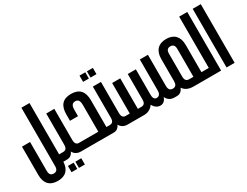

<svg xmlns="http://www.w3.org/2000/svg" viewBox="-78 -1275 2563 1993"><g transform="rotate(-30 1203.5 -279.0)"><path d="M225 -3C225 41 206 57 175 57C144 57 125 41 125 -3V-350H28V-9C28 89 78 145 175 145C269 145 318 93 322 0H371C374 0 375 -1 375 -3V-85C375 -87 374 -88 371 -88H322V-703H225Z M368 -88C366 -88 365 -87 365 -85V-3C365 -1 366 0 368 0C438 0 455 -76 455 -120L442 -52C460 -18 491 0 534 0H565C567 0 568 -1 568 -3V-85C568 -87 567 -88 565 -88H559C532 -88 515 -107 515 -148V-522H418V-148C418 -104 400 -88 369 -88ZM341 62V137H410V62ZM430 62V137H501V62Z M931 0C933 0 934 -1 934 -3V-85C934 -87 933 -88 931 -88H889V-410C889 -514 841 -570 741 -570C641 -570 594 -514 594 -410V-333H690V-407C690 -464 709 -481 741 -482C774 -481 792 -464 792 -407V-88H561C559 -88 558 -87 558 -85V-3C558 -1 559 0 561 0Z M914 -690V-615H983V-690ZM1003 -690V-615H1074V-690ZM927 -88C925 -88 924 -87 924 -85V-3C924 -1 925 0 927 0C997 0 1014 -76 1014 -120L1001 -52C1019 -18 1050 0 1093 0H1124C1126 0 1127 -1 1127 -3V-85C1127 -87 1126 -88 1124 -88H1118C1091 -88 1074 -107 1074 -148V-522H977V-148C977 -104 959 -88 928 -88Z M1122 -88C1118 -88 1117 -86 1117 -83V-5C1117 -2 1118 0 1122 0H1293C1339 0 1379 -23 1402 -59C1420 -25 1450 0 1488 0C1525 0 1548 -26 1560 -60C1578 -21 1610 0 1656 0H1685C1689 0 1690 -2 1690 -5V-83C1690 -86 1689 -88 1687 -88H1686C1656 -88 1637 -105 1637 -148V-522H1540V-148C1540 -96 1508 -87 1492 -88C1472 -88 1453 -104 1453 -146V-454H1356V-146C1356 -117 1347 -88 1309 -88H1266V-454H1169V-88Z M2028 -88V-416C2028 -514 1976 -570 1882 -570C1787 -570 1735 -514 1735 -416V-154C1735 -119 1728 -88 1686 -88H1685C1682 -88 1680 -86 1680 -83V-5C1680 -2 1682 0 1685 0H1686C1725 0 1748 -26 1760 -57C1784 -20 1825 0 1882 0H2069C2072 0 2074 -1 2074 -4V-84C2074 -86 2072 -88 2069 -88ZM1882 -88C1851 -88 1832 -104 1832 -148V-422C1832 -466 1851 -482 1882 -482C1912 -482 1932 -466 1932 -422V-88Z M2116 -703V-88H2069C2065 -88 2064 -86 2064 -83V-5C2064 -2 2065 0 2069 0H2213V-703Z M2278 -703V0H2375V-703Z"/></g></svg>

Font: Modon Arabic
Style: Bold
Weight: 700
Designer: Ahmedzaza
Foundry: Ahmedzaza
Version: Version 2.010